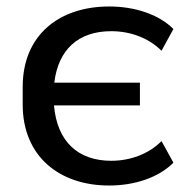

<svg xmlns="http://www.w3.org/2000/svg" viewBox="-20 -569 580 599"><path d="M320.3 9.8C399.4 9.8 474.6 -14.6 521 -61.5L483.9 -128.9C443.4 -87.9 385.7 -67.4 327.1 -67.4C223.6 -67.4 158.2 -127 148.4 -240.2H416.5V-311H149.4C161.6 -414.1 224.1 -471.7 327.1 -471.7C387.7 -471.7 444.3 -450.2 483.9 -410.6L521 -478.5C476.6 -523.4 401.4 -548.8 320.8 -548.8C166 -548.8 50.8 -460.9 50.8 -297.9V-242.7C50.8 -81.5 165 9.8 320.3 9.8Z"/></svg>

Font: Winston
Style: Regular
Weight: 400
Designer: Vernon Adams, Kim Jin-seong, David Berlow, Cristiano Sobral
Foundry: The Winston Project Authors
Version: Version 3.004